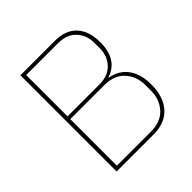

<svg xmlns="http://www.w3.org/2000/svg" viewBox="-185 -841 985 985"><g transform="rotate(-45 307.5 -349.0)"><path d="M108 0V-698H360Q435 -698 476.5 -654Q518 -610 518 -528Q518 -403 420 -371V-369Q484 -357 517 -310.5Q550 -264 550 -189Q550 -101 505 -50.5Q460 0 376 0ZM130 -358V-20H376Q449 -20 487.5 -63Q526 -106 526 -168V-210Q526 -272 487.5 -315Q449 -358 376 -358ZM130 -678V-378H360Q425 -378 459.5 -415.5Q494 -453 494 -507V-549Q494 -603 459.5 -640.5Q425 -678 360 -678Z"/></g></svg>

Font: IBM Plex Sans Thin
Style: Regular
Weight: 100
Designer: Mike Abbink, Paul van der Laan, Pieter van Rosmalen
Foundry: Bold Monday
Version: Version 3.0